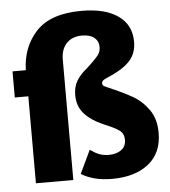

<svg xmlns="http://www.w3.org/2000/svg" viewBox="-53 -790 753 849"><g transform="rotate(-5 323.5 -366.0)"><path d="M560 -586Q560 -533 527.5 -499Q495 -465 422 -435Q411 -430 407 -425.5Q403 -421 403 -414Q403 -408 407 -404.5Q411 -401 423 -396Q493 -366 534 -342.5Q575 -319 604 -278Q633 -237 633 -175Q633 -86 573 -38Q513 10 411 10Q328 10 274 -24L323 -127Q342 -113 361 -105Q380 -97 406 -97Q439 -97 460.5 -112.5Q482 -128 482 -157Q482 -185 462 -199.5Q442 -214 391 -235Q340 -257 310 -290Q280 -323 280 -373Q280 -410 296 -436.5Q312 -463 342 -487L357 -501Q382 -524 394 -539.5Q406 -555 406 -576Q406 -602 387 -617.5Q368 -633 333 -633Q289 -633 264 -606.5Q239 -580 239 -535V0H73V-386H13V-502H72Q75 -606 139 -674Q203 -742 340 -742Q445 -742 502.5 -701Q560 -660 560 -586Z"/></g></svg>

Font: Morrison
Style: Bold
Weight: 700
Designer: Pablo Impallari, Rodrigo Fuenzalida (Modified by Dan O. Williams)
Version: Version 0.03;June 6, 2019;FontCreator 11.5.0.2425 64-bit; tt